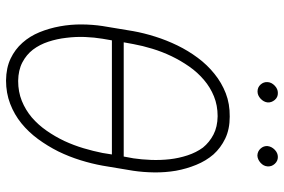

<svg xmlns="http://www.w3.org/2000/svg" viewBox="-170 -748 928 627"><g transform="rotate(90 293.5 -434.0)"><path d="M520.5 -305.7 537.1 -405.3Q542 -438 542.5 -473.9Q543 -509.8 537.1 -544.9Q530.8 -579.6 517.8 -611.3Q504.9 -643.1 483.9 -667.5Q462.4 -691.4 431.9 -706.1Q401.4 -720.7 360.4 -720.7Q318.8 -721.2 284.2 -707.8Q249.5 -694.3 220.7 -670.9Q191.4 -647.5 168.2 -616.2Q145 -585 127.9 -549.8Q110.8 -514.6 99.1 -477.5Q87.4 -440.4 81.1 -405.3L64.5 -305.2Q59.6 -272.9 59.3 -237.1Q59.1 -201.2 65.4 -166.5Q71.8 -131.3 84.7 -99.6Q97.7 -67.9 119.1 -43.9Q140.6 -19.5 170.9 -5.1Q201.2 9.3 242.2 9.8Q283.2 9.8 318.4 -3.7Q353.5 -17.1 382.3 -40.5Q410.6 -63.5 433.6 -94.7Q456.5 -126 474.1 -161.1Q491.2 -196.3 502.7 -233.4Q514.2 -270.5 520.5 -305.7ZM483.9 -335.9 479 -305.2Q473.1 -275.4 463.6 -243.4Q454.1 -211.4 439.9 -180.7Q425.3 -149.9 406.2 -122.6Q387.2 -95.2 362.8 -74.2Q338.4 -53.7 308.8 -41.7Q279.3 -29.8 243.7 -29.8Q208.5 -30.3 183.3 -43.5Q158.2 -56.6 141.6 -78.1Q125 -100.1 115.7 -128.4Q106.4 -156.7 103 -187Q99.1 -217.8 100.3 -248.3Q101.6 -278.8 106 -305.2L111.3 -335.9ZM461.4 -633.3Q477.5 -611.3 486.8 -583Q496.1 -554.7 499.5 -524.9Q502.9 -494.1 501.7 -463.6Q500.5 -433.1 496.6 -406.7L490.7 -374.5H117.7L123.5 -406.2Q128.9 -436 138.7 -468Q148.4 -500 163.1 -530.8Q177.7 -561 196.8 -588.4Q215.8 -615.7 240.7 -636.7Q264.6 -657.2 294.2 -669.2Q323.7 -681.2 358.9 -681.2Q394 -680.7 419.2 -667.5Q444.3 -654.3 461.4 -633.3ZM247.6 -844.7Q246.6 -831.5 255.6 -821.5Q264.6 -811.5 278.3 -811.5Q291 -811.5 301.8 -821.5Q312.5 -831.5 314 -844.2Q314.9 -856.9 305.9 -867.7Q296.9 -878.4 282.7 -877.9Q270 -877.9 259.3 -867.7Q248.5 -857.4 247.6 -844.7ZM456.5 -844.2Q455.6 -831.5 464.6 -821.5Q473.6 -811.5 487.3 -811Q500 -811.5 511 -821.3Q522 -831.1 522.9 -844.2Q523.9 -857.4 514.6 -867.7Q505.4 -877.9 492.2 -877.9Q479 -877.9 468.5 -867.7Q458 -857.4 456.5 -844.2Z"/></g></svg>

Font: Roboto Mono ExtraLight
Style: Italic
Weight: 250
Italic angle: -10°
Monospace: yes
Designer: Google
Version: Version 3.000